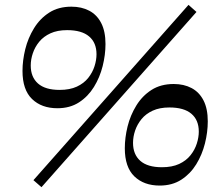

<svg xmlns="http://www.w3.org/2000/svg" viewBox="-20 -764 922 797"><path d="M218.3 -314.7Q152.6 -314.7 113 -353Q73.4 -391.3 73.4 -469.5Q73.4 -513.3 84.9 -559.9Q96.4 -606.5 121.2 -646.8Q146 -687.2 184.3 -711.7Q222.6 -736.3 276.6 -736.3Q318.7 -736.3 350.5 -719.5Q382.3 -702.8 400.1 -668.3Q417.9 -633.8 417.9 -581.2Q417.9 -536.4 406.1 -489.4Q394.3 -442.5 369.9 -403Q345.6 -363.5 308 -339.1Q270.3 -314.7 218.3 -314.7ZM227.4 -390.8Q269.7 -390.8 299 -404.4Q328.4 -418.1 346.3 -440.7Q364.2 -463.3 372.4 -489.2Q380.6 -515.1 380.6 -538.6Q380.6 -586.8 349.8 -612.8Q319.1 -638.9 258.7 -638.9Q218.1 -638.9 189.4 -625.7Q160.8 -612.6 142.8 -590.7Q124.9 -568.7 116.3 -543Q107.6 -517.3 107.6 -492Q107.6 -444.1 137.7 -417.4Q167.8 -390.8 227.4 -390.8ZM118.8 -16.1 762.5 -743.8 795.6 -714.4 152.2 13ZM642.9 6.3Q577.2 6.3 537.6 -32Q498.1 -70.3 498.1 -148.5Q498.1 -192.3 509.5 -238.9Q521 -285.5 545.8 -325.8Q570.6 -366.2 608.9 -390.7Q647.3 -415.3 701.3 -415.3Q743.3 -415.3 775.1 -398.5Q806.9 -381.8 824.7 -347.3Q842.5 -312.8 842.5 -260.2Q842.5 -215.4 830.7 -168.4Q818.9 -121.5 794.6 -82Q770.3 -42.5 732.6 -18.1Q694.9 6.3 642.9 6.3ZM652 -69.8Q694.3 -69.8 723.7 -83.4Q753 -97.1 770.9 -119.7Q788.8 -142.3 797 -168.2Q805.2 -194.1 805.2 -217.6Q805.2 -265.8 774.4 -291.8Q743.7 -317.9 683.3 -317.9Q642.7 -317.9 614 -304.7Q585.4 -291.6 567.5 -269.7Q549.6 -247.7 540.9 -222Q532.2 -196.3 532.2 -171Q532.2 -123.1 562.3 -96.4Q592.4 -69.8 652 -69.8Z"/></svg>

Font: Savate ExtraLight
Style: Italic
Weight: 200
Italic angle: -11°
Designer: Max Esnée
Foundry: Plomb Type
Version: Version 2.000